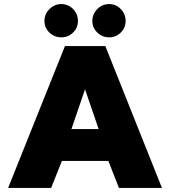

<svg xmlns="http://www.w3.org/2000/svg" viewBox="-20 -926 838 946"><path d="M199 -823Q199 -857 224 -881.5Q249 -906 282 -906Q316 -906 340 -881.5Q364 -857 364 -823Q364 -789 340 -765.5Q316 -742 282 -742Q248 -742 223.5 -765.5Q199 -789 199 -823ZM435 -823Q435 -857 459.5 -881.5Q484 -906 518 -906Q551 -906 575 -881.5Q599 -857 599 -823Q599 -789 575 -765.5Q551 -742 518 -742Q484 -742 459.5 -765.5Q435 -789 435 -823ZM300 -699H499L778 0H566L514 -133H285L232 0H20ZM466 -290 399 -486 332 -290Z"/></svg>

Font: Prompt ExtraBold
Style: Regular
Weight: 800
Designer: Katatrad Team
Foundry: CadsonDemak
Version: Version 1.000